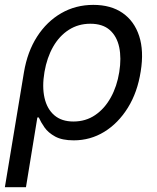

<svg xmlns="http://www.w3.org/2000/svg" viewBox="-25 -567 646 791"><path d="M-4.9 204.1 73.7 -269.5Q87.9 -354 127.7 -416Q167.5 -478 227.1 -512.5Q286.6 -546.9 359.4 -546.9Q432.1 -546.9 480.2 -513.4Q528.3 -480 548.3 -418.7Q568.4 -357.4 554.7 -272.9Q541.5 -187 501.7 -123Q461.9 -59.1 404.5 -23.9Q347.2 11.2 278.8 11.2Q231 11.2 202.4 -4.4Q173.8 -20 158.4 -42Q143.1 -64 134.8 -83H128.9L82 204.1ZM277.3 -66.4Q328.1 -66.4 366.9 -92.8Q405.8 -119.1 431.4 -165.3Q457 -211.4 466.3 -270Q475.6 -327.6 466.1 -372.6Q456.5 -417.5 427.2 -443.4Q397.9 -469.2 347.2 -469.2Q297.9 -469.2 258.8 -444.3Q219.7 -419.4 194.1 -374.8Q168.5 -330.1 158.2 -270.5Q147.9 -210 158.4 -163.8Q168.9 -117.7 199 -92Q229 -66.4 277.3 -66.4Z"/></svg>

Font: Inter 18pt
Style: Italic
Weight: 400
Italic angle: -9.3988°
Designer: Rasmus Andersson
Foundry: rsms
Version: Version 4.001;git-66647c0bb